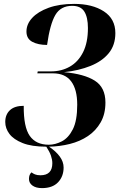

<svg xmlns="http://www.w3.org/2000/svg" viewBox="-20 -744 634 987"><path d="M196 223Q165 223 147 210Q129 197 129 176Q129 153 142 142Q149 148 160 152.5Q171 157 188 157Q249 157 249 95Q249 77 242 56.5Q235 36 218 10Q143 10 96.5 -8.5Q50 -27 28.5 -55.5Q7 -84 7 -117Q7 -155 31 -177.5Q55 -200 102 -200Q101 -91 133 -45.5Q165 0 231 0Q264 0 298 -17.5Q332 -35 354.5 -79.5Q377 -124 377 -206Q377 -284 346 -325.5Q315 -367 252 -367H172L174 -377H242Q296 -377 339 -401.5Q382 -426 407 -475.5Q432 -525 432 -600Q432 -655 413.5 -684.5Q395 -714 351 -714Q292 -714 264.5 -667Q237 -620 222 -513Q176 -513 146 -529Q116 -545 116 -582Q116 -620 145.5 -652Q175 -684 230 -704Q285 -724 361 -724Q455 -724 514 -685.5Q573 -647 573 -574Q573 -512 539 -470.5Q505 -429 445 -405Q385 -381 309 -373Q412 -364 467 -329.5Q522 -295 522 -217Q522 -158 497.5 -115Q473 -72 432 -44.5Q391 -17 339 -4Q287 9 232 10Q268 34 287.5 61Q307 88 307 117Q307 163 278.5 193Q250 223 196 223Z"/></svg>

Font: Noto Serif Display SemiCondensed
Style: Bold Italic
Weight: 700
Width: 4
Italic angle: -12°
Designer: Monotype Design Team
Foundry: Monotype Imaging Inc.
Version: Version 2.009